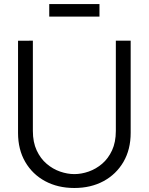

<svg xmlns="http://www.w3.org/2000/svg" viewBox="-20 -923 742 958"><path d="M351 15Q268.7 15 205.3 -19.1Q142 -53.2 106 -115Q70 -176.8 70 -260V-719.7L144 -720V-269.7Q144 -213.5 163 -172.7Q182 -131.8 212.8 -105.7Q243.5 -79.5 279.9 -66.9Q316.3 -54.3 351 -54.3Q386 -54.3 422.4 -67Q458.8 -79.7 489.5 -105.8Q520.2 -132 539.1 -172.8Q558 -213.7 558 -269.7V-720H632V-260Q632 -177.2 596 -115.3Q560 -53.5 496.7 -19.2Q433.3 15 351 15ZM476.3 -840H225.7V-902.7H476.3Z"/></svg>

Font: Manrope Variable Light
Style: Regular
Weight: 200
Designer: Mikhail Sharanda
Foundry: Mikhail Sharanda
Version: Version 4.505